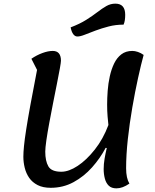

<svg xmlns="http://www.w3.org/2000/svg" viewBox="-20 -1006 852 1052"><path d="M618 26Q591 26 576 11.5Q561 -3 554.5 -27.5Q548 -52 548 -80Q548 -107 553 -136.5Q558 -166 565 -195L559 -196Q529 -139 484.5 -89Q440 -39 383 -8Q326 23 258 23Q215 23 186 8Q157 -7 140 -31.5Q123 -56 115.5 -86.5Q108 -117 108 -147Q108 -171 111.5 -206.5Q115 -242 123.5 -296.5Q132 -351 146.5 -430.5Q161 -510 183 -623L152 -684Q181 -704 212.5 -715.5Q244 -727 269 -727Q314 -727 314 -673Q314 -665 308 -631Q302 -597 292 -547.5Q282 -498 271 -442Q260 -386 250 -332.5Q240 -279 234 -237Q228 -195 228 -175Q228 -124 245 -94.5Q262 -65 316 -65Q357 -65 405.5 -97Q454 -129 499.5 -186.5Q545 -244 574 -321Q572 -338 569.5 -367.5Q567 -397 567 -433Q567 -468 570 -508.5Q573 -549 581.5 -587.5Q590 -626 605 -657.5Q620 -689 644.5 -708Q669 -727 705 -727Q719 -727 735.5 -721.5Q752 -716 767 -705Q753 -654 736.5 -579Q720 -504 705 -417.5Q690 -331 680.5 -244.5Q671 -158 671 -84Q671 -30 689 0Q670 13 652.5 19.5Q635 26 618 26ZM404 -806Q391 -806 381.5 -818.5Q372 -831 367 -856Q417 -875 452 -897Q487 -919 513.5 -939.5Q540 -960 563 -973Q586 -986 612 -986Q666 -986 666 -925Q666 -909 664 -895.5Q662 -882 657 -871Q614 -871 575.5 -861Q537 -851 503.5 -838.5Q470 -826 445 -816Q420 -806 404 -806Z"/></svg>

Font: Lemonada
Style: Regular
Weight: 400
Designer: Mohamed Gaber (Arabic), Eduardo Tunni (Latin)
Foundry: Kief Type Foundry
Version: Version 4.005